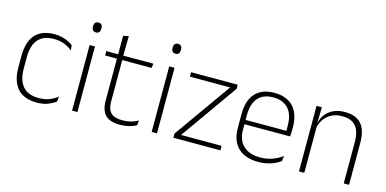

<svg xmlns="http://www.w3.org/2000/svg" viewBox="-66 -1013 2763 1376"><g transform="rotate(15 1315.5 -324.5)"><path d="M245 10Q150 10 102.5 -44.2Q55 -98.5 55 -199.5V-287.5Q55 -388.5 102.5 -442.5Q150 -496.5 245 -496.5Q278.5 -496.5 304.8 -489.5Q331 -482.5 350.5 -472.2Q370 -462 383 -451.5L387 -413.5Q363.5 -434 330 -448.2Q296.5 -462.5 248.5 -462.5Q172 -462.5 133.2 -417.5Q94.5 -372.5 94.5 -287V-200.5Q94.5 -116 133.2 -70.5Q172 -25 250 -25Q299.5 -25 333.5 -39.5Q367.5 -54 391 -74L386.5 -35.5Q366 -19 331.5 -4.5Q297 10 245 10Z M546.5 0H507V-486.5H546.5ZM527 -585.5Q511.5 -585.5 503.8 -594.5Q496 -603.5 496 -620.5V-624.5Q496 -641 503.8 -650Q511.5 -659 527 -659Q542 -659 549.8 -650Q557.5 -641 557.5 -624.5V-620.5Q557.5 -603 549.8 -594.2Q542 -585.5 527 -585.5Z M866 9.5Q814.5 9.5 782.8 -5.8Q751 -21 736 -52.2Q721 -83.5 721 -130.5V-459H760.5V-134.5Q760.5 -79 786.2 -52.5Q812 -26 873 -26Q903.5 -26 932.8 -33.2Q962 -40.5 988.5 -55.5L984 -18.5Q961 -6 929.8 1.8Q898.5 9.5 866 9.5ZM978.5 -443H633.5V-475.5H982.5ZM759.5 -469.5H721.5V-612.5L761.5 -621Z M1137 0H1097.5V-486.5H1137ZM1117.5 -585.5Q1102 -585.5 1094.2 -594.5Q1086.5 -603.5 1086.5 -620.5V-624.5Q1086.5 -641 1094.2 -650Q1102 -659 1117.5 -659Q1132.5 -659 1140.2 -650Q1148 -641 1148 -624.5V-620.5Q1148 -603 1140.2 -594.2Q1132.5 -585.5 1117.5 -585.5Z M1306.5 -33.5H1607.5V0H1258.5V-31L1558 -453.5H1260V-486.5H1605.5V-456Z M1889.5 10Q1791.5 10 1739 -41.2Q1686.5 -92.5 1686.5 -187V-290.5Q1686.5 -391.5 1735 -445Q1783.5 -498.5 1876.5 -498.5Q1938.5 -498.5 1980.8 -474.2Q2023 -450 2044.8 -404.8Q2066.5 -359.5 2066.5 -295.5V-278Q2066.5 -265.5 2066 -252.8Q2065.5 -240 2064 -225.5H2027.5Q2028 -245.5 2028 -263.2Q2028 -281 2028 -296Q2028 -350.5 2010.8 -388Q1993.5 -425.5 1959.8 -445.2Q1926 -465 1876.5 -465Q1802.5 -465 1764 -421Q1725.5 -377 1725.5 -293V-245V-239V-184.5Q1725.5 -147 1736.5 -117.5Q1747.5 -88 1768.8 -67.2Q1790 -46.5 1821.5 -35.5Q1853 -24.5 1894.5 -24.5Q1941.5 -24.5 1982 -38.5Q2022.5 -52.5 2058 -78.5L2053.5 -40Q2023 -17 1981.2 -3.5Q1939.5 10 1889.5 10ZM2054 -225.5H1706.5V-257.5H2054Z M2562 0H2522.5V-308Q2522.5 -356 2509.5 -390.5Q2496.5 -425 2467 -443.8Q2437.5 -462.5 2388 -462.5Q2342.5 -462.5 2308.5 -444.5Q2274.5 -426.5 2254 -395.2Q2233.5 -364 2226.5 -324L2215.5 -356H2225.5Q2231 -394 2252 -426Q2273 -458 2310 -477.2Q2347 -496.5 2399 -496.5Q2458.5 -496.5 2494.2 -474.2Q2530 -452 2546 -410.8Q2562 -369.5 2562 -311.5ZM2230 0H2190.5V-486.5H2230L2227.5 -362.5L2230 -361Z"/></g></svg>

Font: Anek Kannada ExtraLight
Style: Regular
Weight: 250
Version: Version 1.003